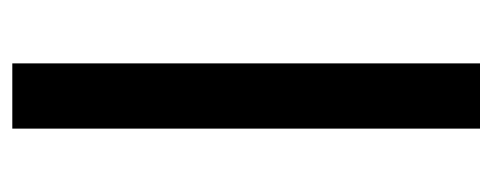

<svg xmlns="http://www.w3.org/2000/svg" viewBox="-264 -536 800 312"><g transform="rotate(-90 136.0 -380.0)"><path d="M189 0H83V-760H189Z"/></g></svg>

Font: Noto Sans Devanagari Medium
Style: Regular
Weight: 500
Version: Version 2.003